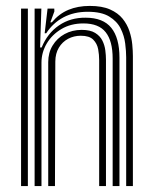

<svg xmlns="http://www.w3.org/2000/svg" viewBox="-20 -629 518 649"><path d="M406.5 0V-435.2Q406.5 -455.8 403.2 -481.9Q400 -508 387.8 -532.6Q375.5 -557.2 349.1 -573.2Q322.8 -589.2 276.5 -589.2Q230 -589.2 194.5 -570.4Q159 -551.5 136.2 -516.5H131L140.8 -600H163.5L163.8 -590.5L150.2 -553.5H155.2Q179.5 -582.5 211.4 -595.8Q243.2 -609 283.5 -609Q325 -609 351.9 -597.1Q378.8 -585.2 394.5 -565.8Q410.2 -546.2 417.6 -523.5Q425 -500.8 427.1 -478.6Q429.2 -456.5 429.2 -439.5V0ZM51.2 0V-600H74.2V0ZM143 0V-419Q143 -450.8 157.9 -475.2Q172.8 -499.8 198.4 -513.9Q224 -528 256.2 -528Q285 -528 301.6 -517.8Q318.2 -507.5 326 -491.9Q333.8 -476.2 336 -458.9Q338.2 -441.5 338.2 -427.2V0H315.2V-426Q315.2 -443.8 311.8 -462.8Q308.2 -481.8 295.1 -495Q282 -508.2 253 -508.2Q229.8 -508.2 210.1 -497.8Q190.5 -487.2 178.9 -467.8Q167.2 -448.2 167 -421.2L165.8 0ZM97 0V-600H119.8L115.5 -468.5H120.8Q140.5 -516.8 179.4 -543.2Q218.2 -569.8 269.8 -569.2Q328.8 -569 356.2 -534.9Q383.8 -500.8 383.8 -434V0H360.8V-431.2Q360.8 -490.5 337.2 -520.1Q313.8 -549.8 262 -549.8Q219.5 -549.8 187.6 -530.9Q155.8 -512 138 -481.9Q120.2 -451.8 120.2 -417.2V0Z"/></svg>

Font: Big Shoulders Inline Text Thin
Style: Bold
Weight: 700
Version: Version 2.002